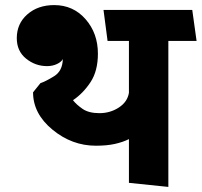

<svg xmlns="http://www.w3.org/2000/svg" viewBox="-20 -719 793 755"><path d="M487 0V-172Q463 -160 431.5 -153Q400 -146 357 -146Q263 -146 186.5 -209Q110 -272 110 -356L139 -392Q160 -399 193 -419.5Q226 -440 227 -487Q222 -476 204.5 -467.5Q187 -459 165 -459Q119 -459 82.5 -488.5Q46 -518 46 -569Q46 -626 87.5 -662.5Q129 -699 193 -699Q268 -699 316.5 -643.5Q365 -588 365 -508Q365 -440 336 -396Q307 -352 267 -325Q280 -308 304.5 -291Q329 -274 371 -274Q413 -274 447 -296Q481 -318 487 -354V-558H403L387 -680H736L753 -558H642V16Z"/></svg>

Font: Palanquin Dark Medium
Style: Regular
Weight: 500
Designer: Pria Ravichandran
Version: Version 1.001